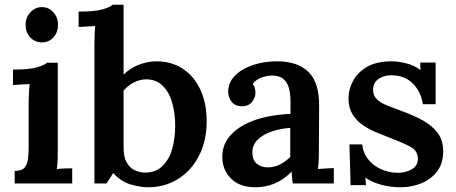

<svg xmlns="http://www.w3.org/2000/svg" viewBox="-20 -775 1927 811"><path d="M42 -53Q71 -53 83 -66Q95 -79 98 -101.5Q101 -124 101 -153V-340Q101 -357 102 -377.5Q103 -398 105 -420Q89 -419 68.5 -418Q48 -417 35 -416V-481Q103 -481 135.5 -490.5Q168 -500 179 -510H224V-143Q224 -126 223.5 -104Q223 -82 220 -61Q236 -63 254 -63.5Q272 -64 285 -64V0H42ZM157 -596Q127 -596 107.5 -617.5Q88 -639 88 -670Q88 -701 108.5 -723Q129 -745 157 -745Q186 -745 205.5 -723Q225 -701 225 -670Q225 -639 206 -617.5Q187 -596 157 -596Z M379 -585Q379 -602 379.5 -622.5Q380 -643 382 -665Q366 -664 345.5 -663Q325 -662 312 -661V-726Q381 -726 413.5 -735.5Q446 -745 456 -755H502V-460Q534 -490 570 -503Q606 -516 642 -516Q704 -516 751.5 -485Q799 -454 826 -397Q853 -340 853 -263Q853 -181 821 -118Q789 -55 733 -19.5Q677 16 604 16Q575 16 533.5 4.5Q492 -7 458 -44L430 0H379ZM502 -152Q502 -112 515 -89Q528 -66 548 -56.5Q568 -47 590 -46Q636 -45 665 -72.5Q694 -100 707 -145Q720 -190 720 -244Q720 -297 707 -342Q694 -387 666.5 -413.5Q639 -440 596 -440Q569 -439 544 -426Q519 -413 502 -392Z M1217 0Q1214 -15 1213.5 -25.5Q1213 -36 1212 -50Q1177 -15 1139 0.5Q1101 16 1060 16Q992 16 955.5 -21Q919 -58 919 -112Q919 -159 945 -193Q971 -227 1013 -249Q1055 -271 1106 -281.5Q1157 -292 1207 -294V-349Q1207 -378 1200.5 -402.5Q1194 -427 1177 -441.5Q1160 -456 1127 -456Q1104 -455 1082 -446.5Q1060 -438 1047 -420Q1055 -411 1057 -400.5Q1059 -390 1059 -382Q1059 -364 1045 -345Q1031 -326 1000 -326Q973 -327 958.5 -345Q944 -363 944 -388Q944 -426 971.5 -454.5Q999 -483 1046 -499.5Q1093 -516 1151 -516Q1237 -516 1283 -471Q1329 -426 1328 -327Q1328 -274 1327.5 -234.5Q1327 -195 1327 -143Q1327 -128 1326.5 -105.5Q1326 -83 1323 -61Q1361 -64 1390 -65V0ZM1206 -235Q1166 -232 1129 -220Q1092 -208 1068.5 -185Q1045 -162 1046 -128Q1047 -97 1066 -82.5Q1085 -68 1110 -68Q1138 -68 1162 -80Q1186 -92 1206 -112Q1206 -122 1206 -133Q1206 -144 1206 -155Q1206 -169 1206 -190Q1206 -211 1206 -235Z M1673 16Q1627 16 1587 4.5Q1547 -7 1523 -25L1526 7H1461L1456 -165H1510Q1513 -131 1533.5 -104Q1554 -77 1588 -61Q1622 -45 1663 -45Q1692 -45 1718.5 -59.5Q1745 -74 1745 -105Q1745 -138 1713.5 -155Q1682 -172 1629 -192Q1598 -204 1567 -217Q1536 -230 1510 -248.5Q1484 -267 1468 -294Q1452 -321 1452 -360Q1452 -395 1470 -431Q1488 -467 1528.5 -491.5Q1569 -516 1635 -516Q1662 -516 1696 -507.5Q1730 -499 1756 -479L1755 -511H1820V-335H1766Q1759 -386 1724.5 -421.5Q1690 -457 1632 -457Q1600 -457 1578 -441Q1556 -425 1556 -396Q1556 -370 1573 -354.5Q1590 -339 1619 -328Q1648 -317 1682 -304Q1729 -287 1767.5 -265.5Q1806 -244 1829 -213Q1852 -182 1852 -136Q1852 -84 1826 -50.5Q1800 -17 1759 -0.5Q1718 16 1673 16Z"/></svg>

Font: Lora SemiBold
Style: Regular
Weight: 600
Designer: Olga Karpushina, Alexei Vanyashin (Cyrillic)
Foundry: Cyreal
Version: Version 3.011; ttfautohint (v1.8.4.7-5d5b)